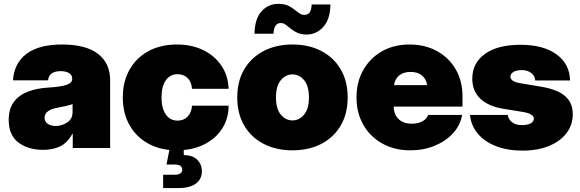

<svg xmlns="http://www.w3.org/2000/svg" viewBox="-20 -754 2955 978"><path d="M200.2 9.3Q122.6 9.3 73.5 -28.3Q24.4 -65.9 24.4 -142.6Q24.4 -200.2 50.8 -235.1Q77.1 -270 122.1 -287.1Q167 -304.2 222.7 -307.6Q291 -312 319.3 -321.8Q347.7 -331.5 347.7 -352.5V-354.5Q347.7 -371.6 331.8 -381.6Q315.9 -391.6 289.1 -391.6Q230 -391.6 224.6 -344.7H45.9Q52.2 -432.6 115.2 -480Q178.2 -527.3 296.9 -527.3Q416.5 -527.3 478.8 -480Q541 -432.6 541 -344.7V0H350.6V-72.3H348.6Q323.2 -26.4 286.4 -8.5Q249.5 9.3 200.2 9.3ZM263.7 -112.3Q295.4 -112.3 322.5 -130.4Q349.6 -148.4 349.6 -182.6V-223.6Q321.8 -213.9 271.5 -205.1Q241.7 -200.2 224.4 -187.3Q207 -174.3 207 -154.3Q207 -134.8 222.9 -123.5Q238.8 -112.3 263.7 -112.3Z M880.9 11.7Q798.3 11.7 736.3 -22Q674.3 -55.7 639.9 -116.5Q605.5 -177.2 605.5 -257.8Q605.5 -338.4 639.9 -399.2Q674.3 -460 736.3 -493.7Q798.3 -527.3 880.9 -527.3Q956.5 -527.3 1015.1 -498.8Q1073.7 -470.2 1107.9 -419.4Q1142.1 -368.7 1144.5 -301.8H958Q955.6 -336.4 935.8 -356.2Q916 -376 884.8 -376Q846.2 -376 824.5 -344.7Q802.7 -313.5 802.7 -257.8Q802.7 -202.6 824.5 -171.1Q846.2 -139.6 884.8 -139.6Q916 -139.6 935.8 -160.2Q955.6 -180.7 958 -215.8H1144.5Q1144.5 -148.9 1110.8 -97.7Q1077.1 -46.4 1017.8 -17.3Q958.5 11.7 880.9 11.7ZM811 204.1V136.2H869.1Q908.2 136.2 908.2 109.9Q908.2 84 869.1 84H828.1L848.6 -19.5H916V36.1Q960.9 36.1 984.6 59.6Q1008.3 83 1008.3 118.2Q1008.3 159.2 977.1 181.6Q945.8 204.1 888.2 204.1Z M1469.7 11.7Q1386.2 11.7 1322.8 -21.2Q1259.3 -54.2 1223.9 -114.7Q1188.5 -175.3 1188.5 -257.8Q1188.5 -340.3 1223.9 -400.6Q1259.3 -460.9 1322.8 -494.1Q1386.2 -527.3 1469.7 -527.3Q1553.7 -527.3 1616.9 -494.1Q1680.2 -460.9 1715.6 -400.6Q1751 -340.3 1751 -257.8Q1751 -175.3 1715.6 -114.7Q1680.2 -54.2 1616.9 -21.2Q1553.7 11.7 1469.7 11.7ZM1469.7 -140.6Q1504.4 -140.6 1529.1 -170.2Q1553.7 -199.7 1553.7 -257.8Q1553.7 -315.9 1529.1 -345.5Q1504.4 -375 1469.7 -375Q1435.1 -375 1410.4 -345.5Q1385.7 -315.9 1385.7 -257.8Q1385.7 -199.7 1410.4 -170.2Q1435.1 -140.6 1469.7 -140.6ZM1542 -578.1Q1514.2 -578.1 1494.9 -586.9Q1475.6 -595.7 1461.7 -607.4Q1447.8 -619.1 1435.8 -627.9Q1423.8 -636.7 1410.2 -636.7Q1375.5 -636.7 1373 -582H1276.4Q1277.8 -659.2 1312.5 -696.8Q1347.2 -734.4 1397.5 -734.4Q1434.1 -734.4 1457 -720.5Q1480 -706.5 1496.3 -692.4Q1512.7 -678.2 1529.3 -678.2Q1549.8 -678.2 1558.3 -692.1Q1566.9 -706.1 1567.4 -731.4H1663.1Q1662.1 -656.2 1627 -617.2Q1591.8 -578.1 1542 -578.1Z M2069.8 11.7Q1989.7 11.7 1927.7 -22.7Q1865.7 -57.1 1830.8 -118.2Q1795.9 -179.2 1795.9 -257.8Q1795.9 -336.9 1830.6 -397.7Q1865.2 -458.5 1926 -492.9Q1986.8 -527.3 2065.9 -527.3Q2145 -527.3 2206.1 -493.7Q2267.1 -460 2301.5 -400.4Q2335.9 -340.8 2335.9 -263.2V-210.9H1985.4Q1986.3 -169.9 2010.7 -147Q2035.2 -124 2077.6 -124Q2108.9 -124 2131.1 -135.7Q2153.3 -147.5 2161.1 -168.5H2334Q2324.7 -115.7 2287.6 -75.2Q2250.5 -34.7 2194.1 -11.5Q2137.7 11.7 2069.8 11.7ZM1986.8 -320.3H2155.8Q2150.9 -352.1 2128.9 -369.9Q2106.9 -387.7 2071.3 -387.7Q2035.6 -387.7 2013.7 -369.9Q1991.7 -352.1 1986.8 -320.3Z M2641.6 13.2Q2564.9 13.2 2506.6 -9.5Q2448.2 -32.2 2413.8 -73.2Q2379.4 -114.3 2374 -168.5H2566.4Q2569.8 -145.5 2588.6 -131.1Q2607.4 -116.7 2638.7 -116.7Q2667.5 -116.7 2683.3 -125.7Q2699.2 -134.8 2699.2 -149.9Q2699.2 -174.8 2641.6 -184.1L2544.9 -199.7Q2467.3 -212.4 2426.5 -251.5Q2385.7 -290.5 2385.7 -353Q2385.7 -433.1 2450.4 -479.5Q2515.1 -525.9 2630.9 -525.9Q2747.6 -525.9 2814.7 -477.1Q2881.8 -428.2 2883.8 -344.2H2706.1Q2705.6 -366.7 2686.3 -381.8Q2667 -397 2638.7 -397Q2610.4 -397 2595.2 -387.5Q2580.1 -377.9 2580.1 -363.8Q2580.1 -338.9 2627.9 -330.6L2738.3 -312Q2819.8 -298.3 2858.6 -264.4Q2897.5 -230.5 2897.5 -172.4Q2897.5 -117.7 2865.7 -75.9Q2834 -34.2 2776.4 -10.5Q2718.8 13.2 2641.6 13.2Z"/></svg>

Font: Inter Display Black
Style: Regular
Weight: 900
Designer: Rasmus Andersson
Foundry: rsms
Version: Version 4.000;git-a52131595